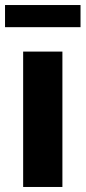

<svg xmlns="http://www.w3.org/2000/svg" viewBox="-20 -743 341 763"><path d="M72 -538H228V0H72ZM0 -723H300V-635H0Z"/></svg>

Font: APTA Sans Regular
Style: Bold Italic
Weight: 700
Version: Version 7.200